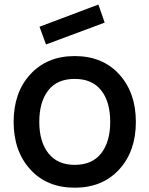

<svg xmlns="http://www.w3.org/2000/svg" viewBox="-20 -831 674 866"><path d="M187.5 -630.4 452.1 -729 423.8 -810.5 158.2 -710.4ZM316.9 15.6Q191.4 15.6 116.5 -66.9Q41.5 -149.4 41.5 -281.2Q41.5 -414.6 117.2 -496.3Q192.9 -578.1 316.9 -578.1Q442.9 -578.1 517.8 -495.6Q592.8 -413.1 592.8 -281.2Q592.8 -148.4 517.3 -66.4Q441.9 15.6 316.9 15.6ZM477.1 -281.2Q477.1 -372.1 436.3 -423.6Q395.5 -475.1 316.9 -475.1Q237.3 -475.1 197.3 -422.9Q157.2 -370.6 157.2 -281.2Q157.2 -191.4 198.5 -139.4Q239.7 -87.4 316.9 -87.4Q396 -87.4 436.5 -139.6Q477.1 -191.9 477.1 -281.2Z"/></svg>

Font: Manrope3 Semibold
Style: Regular
Weight: 600
Width: 4
Designer: Mikhail Sharanda
Foundry: Mikhail Sharanda
Version: Version 3.000;PS 003.000;hotconv 1.0.88;makeotf.lib2.5.64775